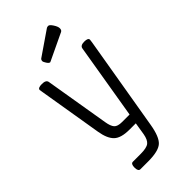

<svg xmlns="http://www.w3.org/2000/svg" viewBox="-326 -929 1263 1263"><g transform="rotate(-45 305.0 -298.0)"><path d="M243 250H171Q151 250 151 215Q151 180 171 180H243Q299 180 320 163.5Q341 147 349 102L363 15H305Q226 15 193 -17Q160 -49 148 -122L75 -562Q71 -585 71 -587Q71 -605 109 -605Q147 -605 151 -582L226 -133Q233 -90 248.5 -72.5Q264 -55 305 -55H375L463 -582Q467 -605 503 -605Q539 -605 539 -587Q539 -585 536 -564L425 92Q409 187 374 218.5Q339 250 243 250ZM256 -670 249 -667Q240 -667 228.5 -684Q217 -701 217 -710.5Q217 -720 224 -726L393 -842Q398 -846 409 -846Q420 -846 436 -821.5Q452 -797 452 -780.5Q452 -764 441 -758Z"/></g></svg>

Font: Offside
Style: Regular
Weight: 400
Designer: Eduardo Rodriguez Tunni
Foundry: Eduardo Rodriguez Tunni
Version: Version 1.001